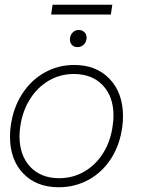

<svg xmlns="http://www.w3.org/2000/svg" viewBox="-20 -778 616 807"><path d="M22 -204Q22 -226 25 -248Q35 -323 72 -381.5Q109 -440 166.5 -472.5Q224 -505 292 -505Q385 -505 441 -446Q497 -387 497 -289Q497 -268 494 -245Q484 -170 447.5 -112.5Q411 -55 353.5 -23Q296 9 227 9Q133 9 77.5 -49Q22 -107 22 -204ZM454 -253Q457 -273 457 -292Q457 -372 412 -419.5Q367 -467 290 -467Q233 -467 185 -439Q137 -411 105.5 -360.5Q74 -310 65 -245Q62 -224 62 -206Q62 -125 107 -77Q152 -29 229 -29Q286 -29 334.5 -57Q383 -85 414.5 -136Q446 -187 454 -253ZM274 -612Q274 -629 284.5 -640.5Q295 -652 311 -652Q325 -652 334.5 -643Q344 -634 344 -620Q344 -603 333 -591.5Q322 -580 306 -580Q291 -580 282.5 -589Q274 -598 274 -612ZM201 -758H452L446 -717H195Z"/></svg>

Font: Bellota Light
Style: Italic
Weight: 300
Italic angle: -7.5°
Designer: Kemie Guaida
Foundry: Kemie Guaida
Version: Version 4.001